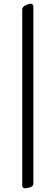

<svg xmlns="http://www.w3.org/2000/svg" viewBox="-20 -727 300 1036"><path d="M100 -676Q100 -690 118 -698.5Q136 -707 146 -707Q151 -707 155.5 -703Q160 -699 160 -694V265Q160 278 143 283.5Q126 289 112 289Q108 289 104 284.5Q100 280 100 275Z"/></svg>

Font: EB Garamond 12
Style: Italic
Weight: 400
Italic angle: -17°
Version: Version 0.016; ttfautohint (v1.8.4)